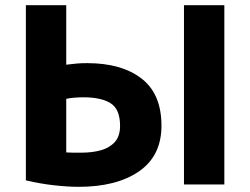

<svg xmlns="http://www.w3.org/2000/svg" viewBox="-20 -713 967 742"><path d="M284 9Q242 9 188.5 3Q135 -3 80 -16V-693H236V-463Q259 -466 277 -467.5Q295 -469 317 -469Q450 -469 527 -409.5Q604 -350 604 -227Q604 -111 517.5 -51Q431 9 284 9ZM691 0V-693H847V0ZM295 -123Q337 -123 370.5 -132.5Q404 -142 424 -164.5Q444 -187 444 -227Q444 -291 407.5 -314Q371 -337 302 -337Q286 -337 267 -335.5Q248 -334 236 -331V-124Q247 -123 261 -123Q275 -123 295 -123Z"/></svg>

Font: Ubuntu Sans ExtraBold
Style: Regular
Weight: 800
Designer: Dalton Maag Ltd
Foundry: Dalton Maag Ltd
Version: Version 1.006; ttfautohint (v1.8.4.7-5d5b)